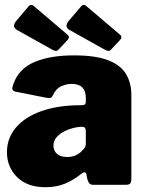

<svg xmlns="http://www.w3.org/2000/svg" viewBox="-20 -771 613 801"><path d="M314 -42Q287 -20 251.5 -5Q216 10 169 10Q94 10 51.5 -32Q9 -74 9 -136Q9 -195 46.5 -239Q84 -283 153 -307.5Q222 -332 316 -332H323Q327 -332 332.5 -334.5Q338 -337 338 -346V-363Q338 -391 323.5 -406Q309 -421 279 -421Q258 -421 236 -411.5Q214 -402 201 -374Q197 -366 192.5 -363.5Q188 -361 174 -363L43 -389Q36 -391 32.5 -396.5Q29 -402 36 -421Q59 -485 124.5 -512.5Q190 -540 288 -540Q381 -540 433 -519Q485 -498 506.5 -461Q528 -424 528 -375V-27Q528 -12 523.5 -6Q519 0 505 0H368Q355 0 349.5 -10.5Q344 -21 342 -35L341 -42Q338 -62 314 -42ZM338 -224Q338 -242 323 -242H319Q307 -242 287.5 -237.5Q268 -233 249 -223.5Q230 -214 216.5 -199Q203 -184 203 -163Q203 -142 218 -129Q233 -116 260 -116Q280 -116 293.5 -122Q307 -128 315 -135Q324 -143 331 -151.5Q338 -160 338 -171V-224ZM98 -743Q109 -757 122 -745L262 -626Q274 -616 259 -601L226 -566Q219 -558 212.5 -558.5Q206 -559 194 -566L51 -646Q38 -654 38.5 -663.5Q39 -673 47 -683ZM317 -743Q328 -757 341 -745L481 -626Q493 -616 478 -601L445 -566Q438 -558 431.5 -558.5Q425 -559 413 -566L270 -646Q257 -654 257.5 -663.5Q258 -673 266 -683Z"/></svg>

Font: Libre Franklin Black
Style: Regular
Weight: 900
Designer: Pablo Impallari, Rodrigo Fuenzalida, Nhung Nguyen
Foundry: Impallari Type
Version: Version 3.000